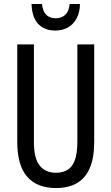

<svg xmlns="http://www.w3.org/2000/svg" viewBox="-20 -938 562 968"><path d="M455 -224Q455 -143 433 -91.5Q411 -40 368.5 -15Q326 10 262 10Q167 10 117 -47Q67 -104 67 -223V-714H151V-222Q151 -140 180 -103.5Q209 -67 262 -67Q298 -67 322 -82.5Q346 -98 358 -132.5Q370 -167 370 -223V-714H455ZM383 -918Q383 -877 367 -846.5Q351 -816 323.5 -800Q296 -784 259 -784Q204 -784 172.5 -817.5Q141 -851 139 -918H192Q194 -894 202.5 -878Q211 -862 226 -854Q241 -846 261 -846Q281 -846 296 -854Q311 -862 320 -878Q329 -894 331 -918Z"/></svg>

Font: Noto Sans Arabic ExtraCondensed
Style: Regular
Weight: 400
Width: 2
Designer: Monotype Design Team, Nadine Chahine, Nizar Qandah and Khaled Hosny
Foundry: Monotype Imaging Inc.
Version: Version 2.012